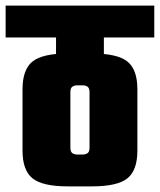

<svg xmlns="http://www.w3.org/2000/svg" viewBox="-40 -662 568 682"><path d="M-20 -642H508V-529H-20ZM287 -472Q377 -472 412.5 -443.5Q448 -415 448 -345V-127Q448 -57 412.5 -28.5Q377 0 287 0H201Q111 0 75.5 -28.5Q40 -57 40 -127V-345Q40 -415 75.5 -443.5Q111 -472 201 -472ZM159 -553H329V-440H159ZM278 -335Q278 -349 271 -354Q264 -359 253 -359H235Q224 -359 217 -354Q210 -349 210 -335V-137Q210 -123 217 -118Q224 -113 235 -113H253Q264 -113 271 -118Q278 -123 278 -137Z"/></svg>

Font: Teko Light
Style: Bold
Weight: 700
Version: Version 2.000;gftools[0.9.28.dev9+g7d2139d.d20230707]